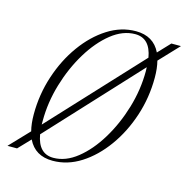

<svg xmlns="http://www.w3.org/2000/svg" viewBox="-115 -604 683 696"><g transform="rotate(15 227.0 -256.0)"><path d="M312.5 -522Q378.5 -522 405 -467L447.5 -512H483.5L414.5 -439Q421.5 -412 421.5 -376.5Q421.5 -302 398.8 -232.8Q376 -163.5 336.5 -108.8Q297 -54 246.8 -22Q196.5 10 141 10Q75 10 48.5 -45L5.5 0H-30.5L39 -73Q32 -100 32 -135.5Q32 -210 54.8 -279.2Q77.5 -348.5 117 -403.2Q156.5 -458 206.8 -490Q257 -522 312.5 -522ZM69.5 -121Q69.5 -113.5 69.5 -106.5L380.5 -441Q368.5 -511 312.5 -511Q266.5 -511 223.2 -476.5Q180 -442 145.2 -384.8Q110.5 -327.5 90 -258.8Q69.5 -190 69.5 -121ZM141 -1Q187 -1 230.2 -35.5Q273.5 -70 308.2 -127.2Q343 -184.5 363.5 -253.2Q384 -322 384 -391Q384 -398.5 383.5 -406L73 -71Q85 -1 141 -1Z"/></g></svg>

Font: Newsreader Display ExtraLight
Style: Italic
Weight: 275
Italic angle: -17°
Designer: Hugues Gentile
Foundry: Production Type
Version: Version 1.002